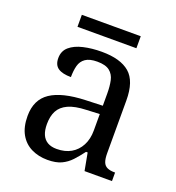

<svg xmlns="http://www.w3.org/2000/svg" viewBox="-126 -776 815 888"><g transform="rotate(20 281.5 -332.5)"><path d="M205 10Q161 10 125.5 -7.5Q90 -25 70 -60.5Q50 -96 50 -150Q50 -230 106.5 -268Q163 -306 278 -310L361 -313V-373Q361 -409 355 -436.5Q349 -464 329 -480Q309 -496 268 -496Q230 -496 210 -482Q190 -468 183.5 -443.5Q177 -419 177 -387Q135 -387 113.5 -401.5Q92 -416 92 -450Q92 -485 116.5 -506Q141 -527 182 -536.5Q223 -546 272 -546Q364 -546 409.5 -507Q455 -468 455 -373V-114Q455 -86 461 -70.5Q467 -55 481 -48.5Q495 -42 517 -42H520V0H385L369 -86H361Q340 -58 320 -36.5Q300 -15 273.5 -2.5Q247 10 205 10ZM228 -52Q269 -52 298.5 -69Q328 -86 344.5 -117.5Q361 -149 361 -191V-272L297 -269Q240 -267 207.5 -252Q175 -237 161 -210.5Q147 -184 147 -145Q147 -114 156 -93.5Q165 -73 183 -62.5Q201 -52 228 -52ZM126 -616V-675H416V-616Z"/></g></svg>

Font: Noto Serif Tibetan
Style: Regular
Weight: 400
Designer: Monotype Design Team
Foundry: Monotype Imaging Inc.
Version: Version 2.103